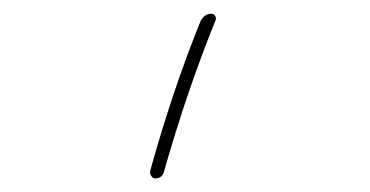

<svg xmlns="http://www.w3.org/2000/svg" viewBox="-20 -145 540 280"><path d="M206.1 115.2Q203.1 115.2 200.7 111.8Q198.2 108.4 199.2 103.5Q231.4 -12.7 272.5 -114.3Q278.3 -125 288.1 -125Q292 -125 293.9 -121.6Q295.9 -118.2 293.9 -114.3Q252 -10.7 218.8 106.4Q215.8 115.2 206.1 115.2Z"/></svg>

Font: Rounded Mgen+ 1mn thin
Style: Regular
Weight: 100
Designer: [Source Han Sans]
Ryoko NISHIZUKA  (kana & ideographs); Paul D. Hunt (Latin, Greek & Cyrillic); Wenlong ZHANG  (bopomofo
Version: Version 1.059.20150602